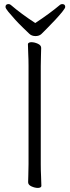

<svg xmlns="http://www.w3.org/2000/svg" viewBox="-20 -912 344 942"><path d="M153 -799Q188 -822 218 -844Q248 -866 273 -887Q278 -892 285 -892Q300 -892 300 -878Q300 -872 285.5 -854Q271 -836 250.5 -814Q230 -792 211 -773Q192 -754 183 -745Q172 -735 154 -735Q135 -735 123 -747Q113 -757 93.5 -775.5Q74 -794 54.5 -815.5Q35 -837 21 -854Q7 -871 7 -878Q7 -892 22 -892Q29 -892 34 -887Q84 -844 153 -799ZM120 -589Q120 -620 118.5 -649Q117 -678 117 -695Q117 -700 122 -702.5Q127 -705 134 -705Q149 -705 165.5 -697.5Q182 -690 182 -677Q182 -665 181 -639.5Q180 -614 180 -588V-106Q180 -75 181.5 -46Q183 -17 183 0Q183 5 178 7.5Q173 10 166 10Q151 10 134.5 2.5Q118 -5 118 -18Q118 -30 119 -55.5Q120 -81 120 -107Z"/></svg>

Font: Moon Stars Kai HW Light
Style: Regular
Weight: 300
Designer: GuiWonder
Version: Version 1.101